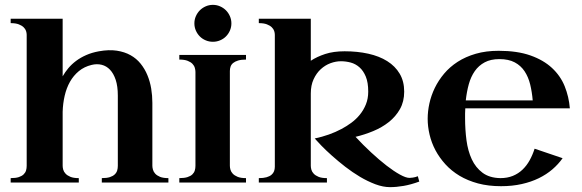

<svg xmlns="http://www.w3.org/2000/svg" viewBox="-20 -751 2394 790"><path d="M304.2 0H23.9V-18.1Q44.4 -18.1 57.1 -22.2Q69.8 -26.4 77.1 -33.4Q84.5 -40.5 87.2 -49.6Q89.8 -58.6 89.8 -68.8V-607.9Q89.8 -615.2 87.2 -623.5Q84.5 -631.8 77.1 -638.9Q69.8 -646 57.1 -650.9Q44.4 -655.8 23.9 -655.8V-673.8H237.8V-437Q247.6 -454.1 261.2 -470.5Q274.9 -486.8 293.2 -500.5Q311.5 -514.2 334.7 -524.4Q357.9 -534.7 387.2 -540Q428.2 -547.4 460.4 -542.5Q492.7 -537.6 517.1 -523.9Q541.5 -510.3 558.6 -489Q575.7 -467.8 586.4 -441.9Q597.2 -416 602.1 -386.7Q606.9 -357.4 606.9 -328.1V-68.8Q606.9 -61.5 609.4 -52.7Q611.8 -43.9 618.7 -36.4Q625.5 -28.8 638.4 -23.4Q651.4 -18.1 672.9 -18.1V0H398.9V-18.1Q419.4 -18.1 432.1 -22.2Q444.8 -26.4 452.1 -33.4Q459.5 -40.5 462.2 -49.6Q464.8 -58.6 464.8 -68.8V-357.9Q464.8 -396 456.1 -422.4Q447.3 -448.7 432.6 -464.1Q418 -479.5 398.4 -484.4Q378.9 -489.3 356.9 -483.9Q326.7 -476.6 304.4 -458.3Q282.2 -439.9 267.8 -414.3Q253.4 -388.7 246.1 -356.9Q238.8 -325.2 237.8 -291V-68.8Q237.8 -61.5 240.2 -52.7Q242.7 -43.9 249.8 -36.4Q256.8 -28.8 269.8 -23.4Q282.7 -18.1 304.2 -18.1Z M992.2 0H717.8V-18.1Q738.3 -18.1 751.2 -22.2Q764.2 -26.4 771.5 -33.4Q778.8 -40.5 781.5 -49.6Q784.2 -58.6 784.2 -68.8V-455.1Q784.2 -462.4 781.7 -471.4Q779.3 -480.5 772.2 -488Q765.1 -495.6 752.2 -500.7Q739.3 -505.9 717.8 -505.9V-524.9H992.2V-505.9Q972.7 -505.9 959.7 -502Q946.8 -498 939.2 -491.7Q931.6 -485.4 928.7 -476.8Q925.8 -468.3 925.8 -459V-68.8Q925.8 -61.5 928.2 -52.7Q930.7 -43.9 937.7 -36.4Q944.8 -28.8 957.8 -23.4Q970.7 -18.1 992.2 -18.1ZM779.8 -654.8Q779.8 -670.4 785.9 -684.3Q792 -698.2 802.2 -708.5Q812.5 -718.8 826.4 -724.9Q840.3 -731 856 -731Q871.6 -731 885.5 -724.9Q899.4 -718.8 909.7 -708.5Q919.9 -698.2 926 -684.3Q932.1 -670.4 932.1 -654.8Q932.1 -639.2 926 -625.2Q919.9 -611.3 909.7 -601.1Q899.4 -590.8 885.5 -585Q871.6 -579.1 856 -579.1Q840.3 -579.1 826.4 -585Q812.5 -590.8 802.2 -601.1Q792 -611.3 785.9 -625.2Q779.8 -639.2 779.8 -654.8Z M1325.2 0H1044.9V-18.1Q1064 -18.1 1076.7 -21.7Q1089.4 -25.4 1096.9 -31.7Q1104.5 -38.1 1107.7 -46.6Q1110.8 -55.2 1110.8 -64.9V-607.9Q1110.8 -615.2 1108.2 -623.5Q1105.5 -631.8 1098.1 -638.9Q1090.8 -646 1078.1 -650.9Q1065.4 -655.8 1044.9 -655.8V-673.8H1258.8V-501Q1283.7 -517.6 1317.9 -528.8Q1352.1 -540 1397.9 -540Q1450.7 -540 1495.6 -530Q1540.5 -520 1573.2 -499.5Q1606 -479 1624.5 -447.8Q1643.1 -416.5 1643.1 -374Q1643.1 -333 1625.7 -302.2Q1608.4 -271.5 1580.1 -249Q1551.8 -226.6 1515.9 -211.7Q1480 -196.8 1442.9 -188Q1474.1 -154.3 1507.1 -123.8Q1540 -93.3 1570.3 -69.8Q1600.6 -46.4 1625.5 -32.7Q1650.4 -19 1665 -19Q1669.4 -19 1678.7 -20.3Q1688 -21.5 1699.2 -25.9L1705.1 -3.9Q1670.4 8.8 1640.6 13.9Q1610.8 19 1585 19Q1556.2 19 1524.4 7.1Q1492.7 -4.9 1461.4 -23.4Q1430.2 -42 1400.6 -64.9Q1371.1 -87.9 1346.2 -110.1Q1321.3 -132.3 1302.7 -151.4Q1284.2 -170.4 1274.9 -181.2Q1336.4 -194.3 1384.8 -220.2Q1405.3 -231 1425.3 -245.6Q1445.3 -260.3 1460.7 -279.3Q1476.1 -298.3 1485.6 -321.8Q1495.1 -345.2 1495.1 -374Q1495.1 -411.6 1485.1 -435.8Q1475.1 -460 1459 -474.1Q1442.9 -488.3 1422.9 -493.7Q1402.8 -499 1382.8 -499Q1361.8 -499 1339.8 -491Q1317.9 -482.9 1299.8 -466.3Q1281.7 -449.7 1270.3 -424.8Q1258.8 -399.9 1258.8 -366.2V-68.8Q1258.8 -61.5 1261.2 -52.7Q1263.7 -43.9 1270.8 -36.4Q1277.8 -28.8 1290.8 -23.4Q1303.7 -18.1 1325.2 -18.1Z M1894.5 -305.2Q1893.6 -294.4 1893.6 -284.4Q1893.6 -274.4 1893.6 -264.2Q1893.6 -217.8 1899.4 -173.8Q1905.3 -129.9 1921.1 -95.7Q1937 -61.5 1965.3 -40.3Q1993.7 -19 2038.6 -18.1Q2067.4 -18.1 2090.1 -27.3Q2112.8 -36.6 2129.9 -53Q2147 -69.3 2159.2 -91.3Q2171.4 -113.3 2179.7 -139.2L2294.9 -100.1Q2277.3 -75.2 2252.9 -54.2Q2228.5 -33.2 2197 -17.8Q2165.5 -2.4 2126.7 6.3Q2087.9 15.1 2041.5 15.1Q1989.3 15.1 1946.8 3.7Q1904.3 -7.8 1870.8 -27.8Q1837.4 -47.9 1812.7 -75Q1788.1 -102.1 1771.7 -132.8Q1755.4 -163.6 1747.6 -196.8Q1739.7 -230 1739.7 -262.2Q1739.7 -293 1746.8 -325.4Q1753.9 -357.9 1769 -389.2Q1784.2 -420.4 1807.4 -448Q1830.6 -475.6 1863 -496.6Q1895.5 -517.6 1937.5 -529.8Q1979.5 -542 2031.7 -542Q2108.4 -542 2162.4 -522.9Q2216.3 -503.9 2251.2 -471.4Q2286.1 -439 2303.5 -396Q2320.8 -353 2324.7 -305.2ZM2034.7 -507.8Q1999 -507.8 1974.4 -494.6Q1949.7 -481.4 1933.6 -458.5Q1917.5 -435.5 1908.9 -404.5Q1900.4 -373.5 1896.5 -337.9H2171.9Q2168.9 -373 2161.4 -403.8Q2153.8 -434.6 2138.4 -457.8Q2123 -481 2097.9 -494.4Q2072.8 -507.8 2034.7 -507.8Z"/></svg>

Font: Uncial Antiqua
Style: Regular
Weight: 400
Version: Version 1.000